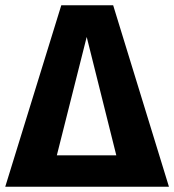

<svg xmlns="http://www.w3.org/2000/svg" viewBox="-33 -713 665 733"><path d="M612 0H-13L201 -693H399ZM184 -120H411L298 -572Z"/></svg>

Font: Fira Sans BGR
Style: Bold
Weight: 700
Designer: bBox Type GmbH & Carrois Corporate GbR & Edenspiekermann AG
Foundry: bBox Type GmbH & Carrois Corporate GbR & Edenspiekermann AG
Version: Version 4.301